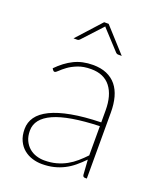

<svg xmlns="http://www.w3.org/2000/svg" viewBox="-133 -789 744 883"><g transform="rotate(20 239.0 -347.5)"><path d="M368.5 -247Q217.5 -242 145.2 -209.5Q73 -177 73 -118Q73 -90.5 82.2 -70.5Q91.5 -50.5 106.8 -37.2Q122 -24 141.5 -17.8Q161 -11.5 181.5 -11.5Q213.5 -11.5 240 -18.8Q266.5 -26 289 -38.5Q311.5 -51 331 -68Q350.5 -85 368.5 -104ZM73.5 -423Q110.5 -461 151 -481Q191.5 -501 243.5 -501Q282 -501 310.5 -488.8Q339 -476.5 357.8 -453.5Q376.5 -430.5 385.5 -397.8Q394.5 -365 394.5 -324V0H385.5Q375.5 0 374 -10.5L369 -83.5Q348.5 -62.5 328 -45.5Q307.5 -28.5 284.5 -16.8Q261.5 -5 235 1.5Q208.5 8 176.5 8Q153 8 130 1Q107 -6 88.5 -21Q70 -36 58.8 -59.8Q47.5 -83.5 47.5 -117Q47.5 -149.5 66.2 -176Q85 -202.5 124.5 -221.8Q164 -241 224.5 -252.2Q285 -263.5 368.5 -265.5V-324Q368.5 -398 336.5 -439Q304.5 -480 241.5 -480Q204 -480 177 -469.2Q150 -458.5 132 -445.2Q114 -432 103.2 -421.2Q92.5 -410.5 87 -410.5Q82 -410.5 78 -416ZM352.5 -585H334Q328.5 -585 323.5 -590L238.5 -682Q237.5 -683 236.8 -684.2Q236 -685.5 235 -686.5Q234 -685.5 233 -684.2Q232 -683 231 -682L146 -590Q141 -585 135.5 -585H116.5L223.5 -703H245.5Z"/></g></svg>

Font: Lato ExtraLight
Style: Regular
Weight: 275
Designer: Lukasz Dziedzic with Adam Twardoch and Botio Nikoltchev
Foundry: tyPoland Lukasz Dziedzic
Version: Version 2.015; 2015-08-06; http://www.latofonts.com/